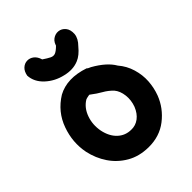

<svg xmlns="http://www.w3.org/2000/svg" viewBox="-222 -904 1034 1034"><g transform="rotate(-45 294.5 -387.5)"><path d="M299 9Q383 10 443.5 -37Q504 -84 531 -154Q547 -197 550 -243Q553 -289 539 -336Q525 -383 493 -420Q463 -472 385 -516Q369 -522 364 -528Q251 -566 170 -522Q89 -472 58 -385Q27 -299 44 -213Q57 -152 90.5 -102.5Q124 -53 176.5 -22.5Q229 8 299 9ZM301 -124Q256 -124 224 -154Q192 -184 181 -237Q171 -290 188 -338Q205 -386 244 -410Q250 -413 266 -416Q270 -417 274 -417Q308 -391 335 -376Q362 -361 385 -337Q405 -313 409.5 -275Q414 -237 400 -199Q385 -162 359 -142.5Q333 -123 301 -124ZM353 -592Q385 -605 416 -643Q446 -673 449 -704Q451 -737 435.5 -755.5Q420 -774 398 -776.5Q376 -779 356.5 -765Q337 -751 331 -719L330 -713Q332 -719 334 -731Q313 -710 299 -704.5Q285 -699 269.5 -706.5Q254 -714 229 -731Q217 -754 230 -723Q231 -721 231 -725Q230 -729 229 -731Q221 -758 204 -771Q187 -784 167 -783.5Q147 -783 131 -768.5Q115 -754 110 -726Q113 -676 154 -638Q195 -600 252 -587Q308 -573 353 -592Z"/></g></svg>

Font: Balsamiq Sans
Style: Bold
Weight: 700
Designer: Michael Angeles
Foundry: Balsamiq SRL
Version: Version 1.020; ttfautohint (v1.8.4.7-5d5b);gftools[0.9.26]